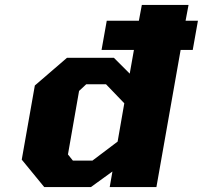

<svg xmlns="http://www.w3.org/2000/svg" viewBox="-20 -757 821 777"><path d="M159 0 68 -111 121 -411 251 -523H441L505 -459L522 -555H391L412 -673H542L554 -737H743L731 -673H781L760 -555H711L613 0H424L435 -63L348 0ZM275 -107H354L456 -184L483 -339L409 -416H329L300 -389L255 -132Z"/></svg>

Font: Tomorrow
Style: Bold Italic
Weight: 700
Italic angle: -10°
Designer: Tony de Marco, Monica Rizzolli
Foundry: Just in Type
Version: Version 2.002